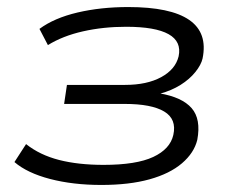

<svg xmlns="http://www.w3.org/2000/svg" viewBox="-20 -517 665 545"><path d="M268 8Q187 8 122 -9Q57 -26 21 -57L54 -108Q93 -77 147.5 -63Q202 -49 274 -49Q367 -49 415 -71.5Q463 -94 472 -134Q482 -179 446 -200.5Q410 -222 334 -222H162L170 -276H335Q397 -276 437.5 -298Q478 -320 487 -357Q496 -399 458.5 -420Q421 -441 338 -441Q273 -441 215.5 -428Q158 -415 116 -389L92 -435Q134 -466 200 -481.5Q266 -497 344 -497Q464 -497 517 -460.5Q570 -424 555 -351Q551 -333 534.5 -312.5Q518 -292 492.5 -276Q467 -260 434 -251L433 -252Q497 -241 524 -210Q551 -179 540 -120Q531 -83 496.5 -53.5Q462 -24 404.5 -8Q347 8 268 8Z"/></svg>

Font: Nunito Sans 10pt Expanded Light
Style: Italic
Weight: 300
Width: 7
Italic angle: -9°
Designer: Vernon Adams
Foundry: Vernon Adams
Version: Version 3.101;gftools[0.9.27]